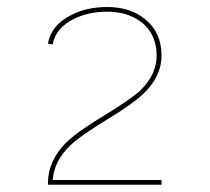

<svg xmlns="http://www.w3.org/2000/svg" viewBox="-20 -731 588 538"><path d="M114.3 -220.2Q115.7 -280.8 163.6 -329.6Q193.4 -359.9 268.6 -405.3Q345.2 -451.7 372.6 -477.1Q418.9 -521.5 418.9 -575.2Q418.9 -633.8 377.9 -667.5Q339.4 -698.2 280.3 -698.2Q227.5 -698.2 186.5 -677.7Q136.2 -652.8 127.4 -606.4L114.3 -608.9Q123.5 -660.2 177.7 -688Q222.2 -711.4 280.3 -711.4Q345.2 -711.4 387.2 -676.8Q432.6 -639.6 432.6 -575.2Q432.6 -519 386.2 -472.7Q357.4 -443.4 283.7 -398.4Q207 -351.6 179.2 -325.7Q130.9 -280.3 127.9 -226.6H432.6V-213.4H114.3Z"/></svg>

Font: Fortheenas_01
Style: Regular
Weight: 100
Designer: Situjuh Nazara
Version: Version 1.10 September 8, 2014